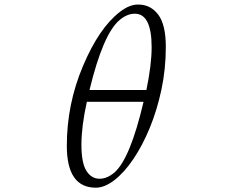

<svg xmlns="http://www.w3.org/2000/svg" viewBox="-20 -827 1040 860"><path d="M279.3 -173.8Q279.3 -360.4 351.6 -531.2Q423.8 -702.1 516.6 -773.4Q560.5 -807.6 599.6 -806.6Q654.3 -806.6 688.5 -761.7Q722.7 -716.8 722.7 -617.2Q722.7 -517.6 703.1 -425.8Q683.6 -334 650.9 -254.4Q618.2 -174.8 577.1 -114.3Q536.1 -53.7 492.2 -20Q448.2 13.7 409.2 13.7Q279.3 13.7 279.3 -173.8ZM344.7 -178.7Q344.7 -96.7 367.2 -61.5Q389.6 -26.4 425.8 -26.4Q460.9 -26.4 494.1 -55.7Q563.5 -118.2 623 -371.1H369.1Q344.7 -260.7 344.7 -178.7ZM380.9 -423.8H635.7Q659.2 -537.1 659.2 -615.2Q659.2 -765.6 584 -765.6Q548.8 -765.6 514.6 -736.3Q441.4 -673.8 380.9 -423.8Z"/></svg>

Font: GenEi Koburi Mincho v6
Style: Regular
Weight: 400
Designer: o_tamon (Modified)
Foundry: o_tamon / Adobe Systems Incorporated
Version: Version 6.1